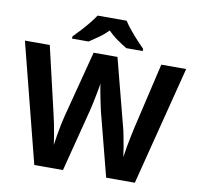

<svg xmlns="http://www.w3.org/2000/svg" viewBox="-97 -1034 1161 1134"><g transform="rotate(10 483.5 -467.0)"><path d="M967 -714 785 0H613L516 -375Q513 -386 508.5 -408Q504 -430 498.5 -456Q493 -482 489 -505.5Q485 -529 483 -542Q482 -529 477.5 -505.5Q473 -482 468 -456.5Q463 -431 458 -408.5Q453 -386 450 -374L354 0H182L0 -714H149L240 -324Q246 -301 253 -266Q260 -231 266 -196Q272 -161 275 -137Q278 -162 284 -196.5Q290 -231 296.5 -263.5Q303 -296 308 -314L412 -714H555L659 -314Q664 -297 670.5 -264Q677 -231 683 -196Q689 -161 692 -137Q695 -162 701 -196.5Q707 -231 714.5 -266Q722 -301 727 -324L818 -714ZM571 -934Q585 -912 607.5 -884.5Q630 -857 654 -831Q678 -805 696 -787V-774H597Q571 -790 540 -811.5Q509 -833 483 -860Q457 -833 427 -812Q397 -791 371 -774H272V-787Q291 -806 314.5 -831.5Q338 -857 360.5 -884.5Q383 -912 397 -934Z"/></g></svg>

Font: Noto Sans New Tai Lue
Style: Bold
Weight: 700
Version: Version 2.003